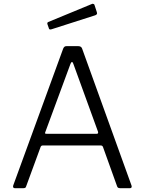

<svg xmlns="http://www.w3.org/2000/svg" viewBox="-20 -983 756 1003"><path d="M49 -14 310 -729Q313 -736 317 -739Q321 -742 328 -742H388Q405 -742 409 -729L667 -14Q668 -12 668 -9Q668 0 659 0H607Q595 0 592 -9L518 -215Q515 -223 507 -223H203Q195 -223 192 -215L116 -8Q114 0 103 0H57Q52 0 49.5 -3.5Q47 -7 49 -14ZM485 -284Q495 -284 492 -295L363 -650Q360 -659 356 -659Q352 -659 348 -649L217 -294Q215 -290 215 -288Q215 -284 223 -284ZM486 -919Q487 -917 487 -913Q487 -907 477 -903L249 -830Q247 -829 243 -829Q236 -829 235 -836L228 -856L227 -860Q227 -866 232 -868L462 -963H465Q470 -963 473 -959Z"/></svg>

Font: Libre Franklin Light
Style: Regular
Weight: 300
Designer: Pablo Impallari, Rodrigo Fuenzalida
Foundry: Impallari Type
Version: Version 1.002; ttfautohint (v1.5)